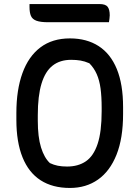

<svg xmlns="http://www.w3.org/2000/svg" viewBox="-20 -910 690 950"><path d="M326 -720Q409 -720 468 -682Q527 -644 558 -568.5Q589 -493 589 -380V-346Q589 -226 556.5 -144.5Q524 -63 465 -21.5Q406 20 326 20Q240 20 181 -18Q122 -56 91.5 -131.5Q61 -207 61 -317V-351Q61 -465 91 -548Q121 -631 180 -675.5Q239 -720 326 -720ZM167 -313Q167 -232 183 -180.5Q199 -129 227 -103Q246 -94 266 -90Q286 -86 312 -86Q367 -86 405 -112Q443 -138 463 -198Q483 -258 483 -360V-376Q483 -432 477.5 -472.5Q472 -513 458.5 -543.5Q445 -574 422 -597Q399 -607 378 -610.5Q357 -614 332 -614Q277 -614 240.5 -585.5Q204 -557 185.5 -496.5Q167 -436 167 -339ZM126 -890H472Q502 -890 512.5 -876.5Q523 -863 523 -834Q523 -826 521.5 -816.5Q520 -807 519 -800H218Q180 -800 160 -807.5Q140 -815 133 -831.5Q126 -848 126 -875Q126 -878 126 -882.5Q126 -887 126 -890Z"/></svg>

Font: Recursive Casual Medium
Style: Regular
Weight: 500
Version: Version 1.047